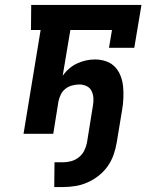

<svg xmlns="http://www.w3.org/2000/svg" viewBox="-20 -540 640 775"><path d="M234 215H199L200 115H235Q251 115 267.5 110.5Q284 106 298 95Q312 84 320 68Q328 52 331 36L355 -113Q358 -129 357 -144.5Q356 -160 349.5 -173Q343 -186 329.5 -192.5Q316 -199 300 -199Q286 -199 271 -195Q256 -191 244 -181.5Q232 -172 225.5 -158.5Q219 -145 216 -131L195 0H75L144 -419H105L106 -520H551L522 -347H420L432 -419H264L233 -234Q244 -250 259 -263Q274 -276 291.5 -284Q309 -292 327 -296Q345 -300 363 -300Q387 -300 408.5 -292.5Q430 -285 444.5 -269.5Q459 -254 467 -233Q475 -212 477 -189.5Q479 -167 478 -143.5Q477 -120 473 -97L451 36Q447 60 438.5 84.5Q430 109 415 130.5Q400 152 378.5 169Q357 186 333 196.5Q309 207 284 211Q259 215 234 215Z"/></svg>

Font: Iosevka Etoile
Style: Bold Italic
Weight: 700
Italic angle: -9°
Designer: Belleve Invis
Foundry: Belleve Invis
Version: Version 28.1.0; ttfautohint (v1.8.4)